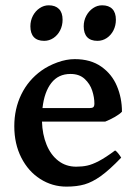

<svg xmlns="http://www.w3.org/2000/svg" viewBox="-20 -693 517 728"><path d="M139.2 -231.9Q140.6 -183.6 156.5 -144.5Q172.4 -105.5 201.2 -83.3Q230 -61 269 -61Q292 -61 311 -65.2Q330.1 -69.3 355.2 -82.5Q380.4 -95.7 416.5 -122.6Q421.9 -119.6 428.7 -110.8Q435.5 -102.1 439.5 -95.2Q395 -48.8 362.5 -25.6Q330.1 -2.4 300.8 6.1Q271.5 14.6 231.9 14.6Q178.2 14.6 132.8 -14.2Q87.4 -43 60.8 -95.2Q34.2 -147.5 34.2 -214.4Q34.2 -280.3 60.8 -335Q87.4 -389.6 137.2 -425.3Q163.1 -443.8 197.3 -456.3Q231.4 -468.8 263.2 -468.8Q323.7 -468.8 364 -440.4Q404.3 -412.1 423.3 -366.7Q442.4 -321.3 442.4 -269.5Q434.1 -260.3 415.3 -249.5Q396.5 -238.8 378.9 -231.9ZM319.3 -283.2Q330.1 -283.2 334 -286.9Q337.9 -290.5 337.9 -300.8Q337.9 -323.7 329.6 -349.4Q321.3 -375 301 -393.8Q280.8 -412.6 247.1 -412.6Q201.2 -412.6 174.6 -378.4Q147.9 -344.2 141.1 -283.2ZM95.2 -593.3Q95.2 -614.7 104.7 -633.1Q114.3 -651.4 130.4 -662.1Q146.5 -672.9 164.6 -672.9Q189.9 -672.9 203.6 -658.9Q217.3 -645 217.3 -618.2Q217.3 -596.2 208 -577.9Q198.7 -559.6 182.6 -548.8Q166.5 -538.1 147.5 -538.1Q121.6 -538.1 108.4 -552.2Q95.2 -566.4 95.2 -593.3ZM297.4 -593.3Q297.4 -614.7 307.1 -633.1Q316.9 -651.4 332.8 -662.1Q348.6 -672.9 367.2 -672.9Q392.6 -672.9 406 -658.9Q419.4 -645 419.4 -618.2Q419.4 -596.2 410.2 -577.9Q400.9 -559.6 384.8 -548.8Q368.7 -538.1 349.6 -538.1Q323.7 -538.1 310.5 -552.2Q297.4 -566.4 297.4 -593.3Z"/></svg>

Font: David Libre Medium
Style: Regular
Weight: 500
Version: Version 1.000